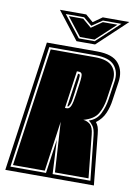

<svg xmlns="http://www.w3.org/2000/svg" viewBox="-111 -801 608 856"><g transform="rotate(10 193.5 -372.5)"><path d="M404 -745 271 -620H187L90 -745H209L243 -716L284 -745ZM371 -731H287L240 -699L202 -731H119L195 -634H267ZM354 -724 265 -641H199L134 -724H199L239 -690L288 -724ZM-26 0 58 -591H285Q356 -591 383.5 -557.5Q411 -524 403 -472L391 -390Q387 -358 374.5 -329Q362 -300 335 -280Q342 -271 346 -260.5Q350 -250 352 -229L375 0ZM-6 -18H155L177 -172L185 -18H356L335 -218Q332 -247 322.5 -260.5Q313 -274 302 -281Q337 -292 352.5 -323.5Q368 -355 373 -390L385 -472Q392 -516 368 -544.5Q344 -573 282 -573H72ZM4 -27 80 -564H281Q338 -564 360.5 -538.5Q383 -513 377 -472L365 -390Q359 -350 342 -321.5Q325 -293 278 -280Q297 -278 310 -266Q323 -254 326 -222L346 -27H194L180 -254L148 -27ZM188 -318H197Q208 -318 214.5 -333Q221 -348 226 -385L233 -435Q238 -470 235 -479Q232 -488 221 -488H212ZM197 -327 219 -478H223Q228 -478 228 -468.5Q228 -459 223 -424L218 -385Q214 -349 208.5 -338Q203 -327 201 -327Z"/></g></svg>

Font: Alumni Sans Collegiate One
Style: Italic
Weight: 400
Italic angle: -8°
Designer: Robert E. Leuschke
Foundry: Robert E. Leuschke
Version: Version 1.100